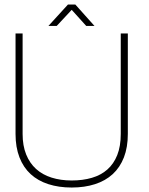

<svg xmlns="http://www.w3.org/2000/svg" viewBox="-20 -818 659 850"><path d="M545.9 -669.9H514.6V-225.1Q514.6 -170.4 499 -131.3Q483.4 -92.3 455.1 -67.4Q426.8 -42.5 386.7 -30.8Q346.7 -19 297.4 -19Q248.5 -19 208.3 -31.7Q168 -44.4 139.6 -70.1Q111.3 -95.7 95.7 -134.5Q80.1 -173.3 80.1 -225.1V-669.9H48.8V-225.1Q48.8 -166 66.2 -121.3Q83.5 -76.7 115.7 -47.1Q147.9 -17.6 194.1 -2.7Q240.2 12.2 297.4 12.2Q354.5 12.2 400.6 -2.7Q446.8 -17.6 479 -47.1Q511.2 -76.7 528.6 -121.3Q545.9 -166 545.9 -225.1ZM361.8 -703.1H398.4L313.5 -797.9H280.8L194.3 -703.1H231L297.4 -774.4Z"/></svg>

Font: SaysetthaMai Thin
Style: Regular
Weight: 100
Designer: John M. Durdin
Foundry: Lao Script for Windows
Version: Version 1.101